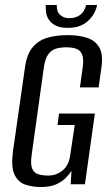

<svg xmlns="http://www.w3.org/2000/svg" viewBox="-20 -740 442 771"><path d="M144 11Q109 11 80.5 1Q52 -9 38 -39.5Q24 -70 32 -132L80 -467Q87 -521 110.5 -549.5Q134 -578 170.5 -588.5Q207 -599 252 -599Q297 -599 330 -588Q363 -577 379 -549Q395 -521 387 -467L376 -389H301L312 -469Q317 -504 309.5 -521.5Q302 -539 285.5 -544.5Q269 -550 246 -550Q223 -550 204.5 -544.5Q186 -539 173.5 -521.5Q161 -504 156 -469L107 -117Q102 -81 109 -63.5Q116 -46 133 -40.5Q150 -35 173 -35Q207 -35 232 -56Q257 -77 262 -117L280 -238H211L217 -284H361L321 0H264L267 -54Q263 -48 259 -42.5Q255 -37 251 -33Q235 -14 209.5 -1.5Q184 11 144 11ZM252 -628Q222 -628 203.5 -637.5Q185 -647 176 -661Q167 -675 165 -691Q163 -707 164 -720H208Q207 -693 221.5 -680Q236 -667 259 -667Q283 -667 301 -679.5Q319 -692 326 -720H370Q366 -698 352 -677Q338 -656 314 -642Q290 -628 252 -628Z"/></svg>

Font: Alumni Sans Thin Medium
Style: Italic
Weight: 500
Italic angle: -8°
Version: Version 1.016